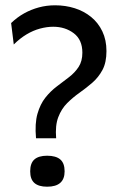

<svg xmlns="http://www.w3.org/2000/svg" viewBox="-20 -693 448 725"><path d="M116 -171Q111 -227 121.5 -263.5Q132 -300 151.5 -324.5Q171 -349 195 -367Q219 -385 241 -402Q263 -419 277 -440.5Q291 -462 291 -494Q291 -543 258.5 -567.5Q226 -592 181 -592Q157 -592 131 -585Q105 -578 80 -563Q55 -548 32 -525L22 -606Q45 -628 71 -642.5Q97 -657 126.5 -665Q156 -673 188 -673Q227 -673 262 -662Q297 -651 324 -629Q351 -607 366.5 -574.5Q382 -542 382 -500Q382 -457 367 -429Q352 -401 329 -381Q306 -361 280.5 -343Q255 -325 233.5 -303.5Q212 -282 200 -250.5Q188 -219 192 -171ZM158 12Q126 12 110 -2Q94 -16 94 -46Q94 -77 110 -91Q126 -105 158 -105Q191 -105 207.5 -91Q224 -77 224 -46Q224 12 158 12Z"/></svg>

Font: Bricolage Grotesque 96pt ExtraBold
Style: Regular
Weight: 400
Version: Version 1.001;gftools[0.9.33.dev8+g029e19f]